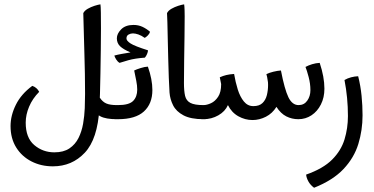

<svg xmlns="http://www.w3.org/2000/svg" viewBox="-20 -552 1748 897"><path d="M227.1 225.1Q171.9 225.1 127 202.1Q82 179.2 55.7 137Q29.3 94.7 29.3 37.1Q29.3 -12.7 54.2 -62.7Q79.1 -112.8 130.9 -150.9Q152.3 -143.6 163.1 -123Q131.8 -91.3 116 -53.7Q100.1 -16.1 100.1 21Q100.1 91.8 140.1 125.7Q180.2 159.7 233.9 159.7Q276.9 159.7 304.2 141.4Q331.5 123 346.7 92.8Q361.8 62.5 368.2 26.1Q374.5 -10.3 376 -46.6Q377.4 -83 377.4 -112.8Q377.4 -206.1 374.3 -301.3Q371.1 -396.5 369.1 -490.7Q375 -502.4 389.9 -511Q404.8 -519.5 421.6 -524.9Q438.5 -530.3 449.2 -531.7Q450.7 -522.9 451.2 -492.7Q451.7 -462.4 451.7 -419.4Q451.7 -371.6 450.9 -316.4Q450.2 -261.2 449.2 -208.3Q448.2 -155.3 447 -112.3Q445.8 -69.3 444.3 -45.4Q436 97.7 376.2 161.4Q316.4 225.1 227.1 225.1ZM526.4 4.9Q474.1 4.9 449.2 -8.5Q424.3 -22 403.3 -43.5L446.3 -95.7Q459 -76.2 476.6 -68.6Q494.1 -61 526.4 -61H536.1V4.9Z M516.6 4.9V-61H531.2Q583 -61 602.1 -80.6Q621.1 -100.1 621.1 -133.3Q621.1 -151.9 616.7 -174.1Q612.3 -196.3 606.9 -222.7Q617.7 -228 637.2 -234.1Q656.7 -240.2 670.9 -240.7Q691.9 -180.7 691.9 -131.3Q691.9 -67.4 652.3 -31.2Q612.8 4.9 531.2 4.9ZM538.6 -258.3Q529.3 -263.7 522.7 -274.4Q516.1 -285.2 514.2 -292.5Q528.3 -296.4 547.9 -300Q567.4 -303.7 589.8 -307.1Q556.2 -321.3 541 -335.9Q525.9 -350.6 525.9 -373Q525.9 -394.5 546.1 -415Q566.4 -435.5 603.5 -435.5Q626.5 -435.5 645.3 -426.8Q664.1 -418 680.7 -403.8Q678.7 -394.5 670.9 -386.7Q663.1 -378.9 656.2 -375Q640.6 -386.2 626.2 -391.1Q611.8 -396 601.1 -396Q590.3 -396 580.6 -390.6Q570.8 -385.3 570.8 -372.1Q570.8 -361.3 590.1 -348.9Q609.4 -336.4 671.4 -316.9Q671.4 -310.1 667 -299.6Q662.6 -289.1 656.7 -282.7Q610.8 -279.3 580.3 -270.8Q549.8 -262.2 538.6 -258.3Z M930.7 4.9Q871.1 4.9 837.2 -13.2Q803.2 -31.2 788.8 -59.8Q774.4 -88.4 772 -119.6Q770 -147 768.6 -189.2Q767.1 -231.4 765.9 -279.1Q764.6 -326.7 763.7 -371.1Q762.7 -415.5 762 -447.8Q761.2 -480 760.3 -490.7Q766.1 -502.4 781 -511Q795.9 -519.5 812.7 -524.9Q829.6 -530.3 840.3 -531.7Q841.8 -522.9 842.3 -504.6Q842.8 -486.3 842.8 -476.6Q842.8 -436.5 842 -380.6Q841.3 -324.7 840.3 -267.3Q839.4 -210 839.4 -164.1Q839.4 -127 844.7 -104.2Q850.1 -81.5 869.4 -71.3Q888.7 -61 930.7 -61H940.4V4.9Z M1159.7 8.8Q1125 8.8 1093.5 -8.8Q1062 -26.4 1044.9 -61Q1031.7 -31.2 1000 -13.2Q968.3 4.9 930.7 4.9H920.9V-61H930.7Q946.3 -61 965.6 -69.8Q984.9 -78.6 999 -99.9Q1013.2 -121.1 1013.2 -159.2L1006.8 -190.9Q1022 -197.8 1037.4 -201.4Q1052.7 -205.1 1073.7 -206.5Q1080.1 -168.5 1090.8 -134Q1101.6 -99.6 1119.4 -77.9Q1137.2 -56.2 1163.6 -56.2Q1191.4 -56.2 1206.3 -70.6Q1221.2 -85 1226.8 -107.7Q1232.4 -130.4 1232.4 -154.8Q1232.4 -158.2 1232.2 -161.4Q1231.9 -164.6 1231.9 -168Q1230 -183.6 1228 -192.1Q1226.1 -200.7 1224.6 -205.6Q1236.8 -211.9 1256.6 -216.8Q1276.4 -221.7 1292.5 -222.7Q1309.6 -134.3 1327.4 -97.7Q1345.2 -61 1375 -61Q1400.9 -61 1415.5 -81.8Q1430.2 -102.5 1430.2 -130.9Q1430.2 -161.1 1421.9 -192.4Q1413.6 -223.6 1407.2 -239.3Q1420.4 -246.6 1438 -252Q1455.6 -257.3 1473.6 -258.3Q1495.6 -192.4 1495.6 -137.7Q1495.6 -96.2 1479.2 -64Q1462.9 -31.7 1435.3 -13.4Q1407.7 4.9 1373.5 4.9Q1343.8 4.9 1317.6 -8.3Q1291.5 -21.5 1271.5 -52.7Q1252.4 -22 1222.2 -6.6Q1191.9 8.8 1159.7 8.8Z M1447.3 325.2Q1430.2 312.5 1420.9 295.9Q1411.6 279.3 1410.2 263.7Q1489.7 235.8 1531.7 193.6Q1573.7 151.4 1589.6 99.1Q1605.5 46.9 1605.5 -9.8Q1605.5 -95.7 1589.4 -178.2Q1603.5 -186.5 1620.4 -190.9Q1637.2 -195.3 1653.3 -195.8Q1664.6 -150.9 1669.2 -104.7Q1673.8 -58.6 1673.8 -13.2Q1673.8 56.2 1654.1 120.6Q1634.3 185.1 1585 237.5Q1535.6 290 1447.3 325.2Z"/></svg>

Font: Harmattan
Style: Regular
Weight: 400
Designer: George W. Nuss III and SIL International
Foundry: SIL International
Version: Version 4.000